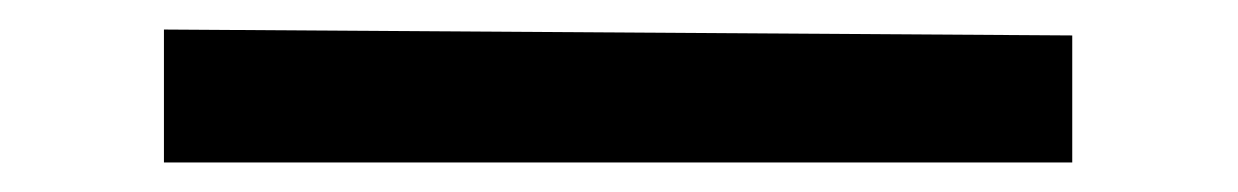

<svg xmlns="http://www.w3.org/2000/svg" viewBox="-20 30 838 130"><path d="M91 140V50L706 54V140Z"/></svg>

Font: Lora SemiBold
Style: Regular
Weight: 600
Designer: Olga Karpushina, Alexei Vanyashin (Cyrillic)
Foundry: Cyreal
Version: Version 3.011; ttfautohint (v1.8.4.7-5d5b)